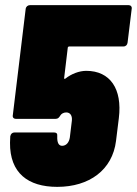

<svg xmlns="http://www.w3.org/2000/svg" viewBox="-20 -720 533 748"><path d="M316 -444C288 -444 258 -432 235 -414C232 -411 229 -413 230 -417L244 -534C244 -537 247 -539 250 -539H461C470 -539 476 -545 477 -554L493 -685C495 -694 489 -700 481 -700H97C88 -700 81 -694 80 -685L30 -272C28 -263 33 -257 42 -257H197C206 -257 210 -262 215 -270C219 -277 228 -282 238 -282C254 -282 262 -269 260 -250L252 -184C249 -165 238 -152 222 -152C212 -152 204 -159 203 -180C203 -183 203 -187 203 -192C204 -200 199 -204 190 -204H37C28 -204 22 -199 20 -189C20 -180 19 -172 19 -164C18 -46 89 8 203 8C328 8 418 -58 432 -171L443 -260C457 -374 409 -444 316 -444Z"/></svg>

Font: Barlow Condensed Black
Style: Italic
Weight: 900
Width: 3
Italic angle: -7°
Designer: Jeremy Tribby
Foundry: Tribby Type
Version: Version 1.422;hotconv 1.0.109;makeotfexe 2.5.65596